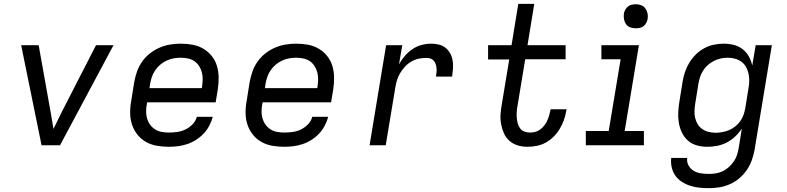

<svg xmlns="http://www.w3.org/2000/svg" viewBox="-20 -755 4090 998"><path d="M196 0 90 -520H181L243 -173Q247 -151 250.5 -129Q254 -107 258 -85Q268 -107 279.5 -129Q291 -151 301 -173L479 -520H570L292 0Z M857 8Q825 8 794.5 2.5Q764 -3 738.5 -17.5Q713 -32 694.5 -55Q676 -78 666.5 -106.5Q657 -135 656.5 -166.5Q656 -198 662 -230L678 -330Q683 -357 692.5 -384Q702 -411 719 -435Q736 -459 759.5 -477.5Q783 -496 810 -507.5Q837 -519 864.5 -523.5Q892 -528 919 -528Q951 -528 981 -522.5Q1011 -517 1036.5 -502Q1062 -487 1080.5 -464Q1099 -441 1107.5 -412.5Q1116 -384 1116.5 -353Q1117 -322 1112 -290L1101 -223H745L744 -218Q740 -198 739.5 -178.5Q739 -159 744 -141Q749 -123 759.5 -108Q770 -93 785.5 -83Q801 -73 819.5 -69.5Q838 -66 858 -66Q879 -66 901 -69Q923 -72 944 -82Q965 -92 981.5 -109.5Q998 -127 1003 -148H1086Q1080 -125 1068 -102Q1056 -79 1038.5 -60.5Q1021 -42 999 -28Q977 -14 953 -6Q929 2 905 5Q881 8 857 8ZM757 -297H1029L1030 -302Q1033 -322 1033.5 -341Q1034 -360 1029.5 -378Q1025 -396 1015 -411.5Q1005 -427 990.5 -437Q976 -447 957 -451Q938 -455 919 -455Q900 -455 881.5 -451.5Q863 -448 845 -439.5Q827 -431 812 -418Q797 -405 786 -388.5Q775 -372 769 -354Q763 -336 760 -318Z M1457 8Q1425 8 1394.5 2.5Q1364 -3 1338.5 -17.5Q1313 -32 1294.5 -55Q1276 -78 1266.5 -106.5Q1257 -135 1256.5 -166.5Q1256 -198 1262 -230L1278 -330Q1283 -357 1292.5 -384Q1302 -411 1319 -435Q1336 -459 1359.5 -477.5Q1383 -496 1410 -507.5Q1437 -519 1464.5 -523.5Q1492 -528 1519 -528Q1551 -528 1581 -522.5Q1611 -517 1636.5 -502Q1662 -487 1680.5 -464Q1699 -441 1707.5 -412.5Q1716 -384 1716.5 -353Q1717 -322 1712 -290L1701 -223H1345L1344 -218Q1340 -198 1339.5 -178.5Q1339 -159 1344 -141Q1349 -123 1359.5 -108Q1370 -93 1385.5 -83Q1401 -73 1419.5 -69.5Q1438 -66 1458 -66Q1479 -66 1501 -69Q1523 -72 1544 -82Q1565 -92 1581.5 -109.5Q1598 -127 1603 -148H1686Q1680 -125 1668 -102Q1656 -79 1638.5 -60.5Q1621 -42 1599 -28Q1577 -14 1553 -6Q1529 2 1505 5Q1481 8 1457 8ZM1357 -297H1629L1630 -302Q1633 -322 1633.5 -341Q1634 -360 1629.5 -378Q1625 -396 1615 -411.5Q1605 -427 1590.5 -437Q1576 -447 1557 -451Q1538 -455 1519 -455Q1500 -455 1481.5 -451.5Q1463 -448 1445 -439.5Q1427 -431 1412 -418Q1397 -405 1386 -388.5Q1375 -372 1369 -354Q1363 -336 1360 -318Z M1901 0 1987 -520H2071L2054 -421Q2067 -444 2084.5 -464.5Q2102 -485 2124.5 -500Q2147 -515 2172 -521.5Q2197 -528 2222 -528Q2243 -528 2262.5 -523Q2282 -518 2296.5 -506Q2311 -494 2320.5 -476.5Q2330 -459 2333 -439Q2336 -419 2334.5 -398.5Q2333 -378 2330 -357H2246Q2248 -368 2249 -379Q2250 -390 2249 -401Q2248 -412 2244.5 -422Q2241 -432 2234.5 -439.5Q2228 -447 2218 -450.5Q2208 -454 2197 -454Q2177 -454 2157 -450Q2137 -446 2118 -435Q2099 -424 2084.5 -408Q2070 -392 2059 -373.5Q2048 -355 2042.5 -335Q2037 -315 2034 -295L1985 0Z M2722 8Q2695 8 2670.5 0.5Q2646 -7 2627.5 -23.5Q2609 -40 2599 -63Q2589 -86 2584.5 -111.5Q2580 -137 2582 -163.5Q2584 -190 2589 -217L2627 -446H2517V-520H2639L2674 -735H2757L2722 -520H2920V-447H2710L2670 -205Q2667 -190 2666 -174.5Q2665 -159 2666 -144Q2667 -129 2671 -114.5Q2675 -100 2683 -88.5Q2691 -77 2705 -71.5Q2719 -66 2735 -66Q2749 -66 2762.5 -69.5Q2776 -73 2788 -82Q2800 -91 2809 -102.5Q2818 -114 2824 -127Q2830 -140 2834 -153.5Q2838 -167 2841 -181L2842 -187H2925L2923 -177Q2919 -153 2910.5 -129.5Q2902 -106 2889 -84.5Q2876 -63 2857.5 -44.5Q2839 -26 2817 -14Q2795 -2 2770.5 3Q2746 8 2722 8Z M3025 0V-74H3144L3206 -447H3106V-520H3301L3227 -74H3327V0ZM3284 -608Q3269 -608 3255.5 -613Q3242 -618 3234 -629.5Q3226 -641 3223.5 -655.5Q3221 -670 3223 -685Q3225 -695 3230.5 -705Q3236 -715 3244.5 -721.5Q3253 -728 3263.5 -730.5Q3274 -733 3285 -733Q3300 -733 3313.5 -727.5Q3327 -722 3335 -710.5Q3343 -699 3346 -684.5Q3349 -670 3346 -655Q3344 -645 3338.5 -635Q3333 -625 3324.5 -618.5Q3316 -612 3305.5 -610Q3295 -608 3284 -608Z M3666 223Q3640 223 3615.5 220.5Q3591 218 3567.5 210.5Q3544 203 3524 190Q3504 177 3490.5 158Q3477 139 3471.5 115Q3466 91 3469 66H3552Q3549 87 3559 105Q3569 123 3586 133Q3603 143 3623.5 146Q3644 149 3666 149Q3684 149 3702 146Q3720 143 3737.5 134.5Q3755 126 3769.5 112.5Q3784 99 3795 83Q3806 67 3811.5 49Q3817 31 3820 13L3836 -87Q3822 -65 3802 -46Q3782 -27 3758 -14.5Q3734 -2 3708 3Q3682 8 3657 8Q3628 8 3601.5 0.5Q3575 -7 3555.5 -24.5Q3536 -42 3524.5 -66Q3513 -90 3508.5 -117Q3504 -144 3505.5 -172.5Q3507 -201 3512 -230L3528 -330Q3532 -355 3540.5 -380.5Q3549 -406 3563 -429Q3577 -452 3596.5 -471.5Q3616 -491 3640 -504Q3664 -517 3690 -522.5Q3716 -528 3741 -528Q3769 -528 3794.5 -521.5Q3820 -515 3840 -499.5Q3860 -484 3872.5 -461.5Q3885 -439 3890 -414L3908 -520H3992L3902 25Q3897 52 3887.5 78.5Q3878 105 3861.5 129Q3845 153 3822.5 172Q3800 191 3773.5 202.5Q3747 214 3720 218.5Q3693 223 3666 223ZM3700 -65Q3717 -65 3735.5 -68.5Q3754 -72 3770.5 -79Q3787 -86 3802 -98Q3817 -110 3828 -125.5Q3839 -141 3845 -158.5Q3851 -176 3854 -193L3870 -293Q3874 -313 3874.5 -333Q3875 -353 3871 -371.5Q3867 -390 3858 -406.5Q3849 -423 3834 -434Q3819 -445 3800.5 -450Q3782 -455 3762 -455Q3744 -455 3726 -451Q3708 -447 3691 -438.5Q3674 -430 3659 -416.5Q3644 -403 3634 -387Q3624 -371 3618.5 -353.5Q3613 -336 3610 -318L3594 -218Q3591 -199 3590 -180Q3589 -161 3593 -143Q3597 -125 3606.5 -109.5Q3616 -94 3630.5 -84Q3645 -74 3663 -69.5Q3681 -65 3700 -65Z"/></svg>

Font: Iosevka Custom Oblique
Style: Regular
Weight: 400
Italic angle: -9°
Designer: Belleve Invis
Foundry: Belleve Invis
Version: Version 27.0.1